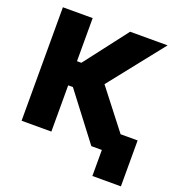

<svg xmlns="http://www.w3.org/2000/svg" viewBox="-152 -835 1052 1124"><g transform="rotate(20 374.5 -272.5)"><path d="M262.7 -288.1H233.4V0H47.9V-707H233.4V-438.5H260.7L466.8 -707H700.2L430.7 -367.2L619.6 -124H725.6V162.1H547.9V0H482.4Z"/></g></svg>

Font: Pretendard Std Black
Style: Regular
Weight: 900
Designer: Base glyphs from Inter by Rasmus Andersson; Hangeul glyphs from Noto Sans CJK(Source Han Sans) by Jang Soo-young and Kan
Foundry: Kil Hyung-jin
Version: Version 1.309